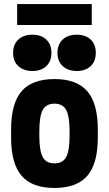

<svg xmlns="http://www.w3.org/2000/svg" viewBox="-20 -922 540 952"><path d="M250 10Q139 10 87 -50.5Q35 -111 35 -240V-280Q35 -409 87 -469.5Q139 -530 250 -530Q361 -530 413 -469.5Q465 -409 465 -280V-240Q465 -111 413 -50.5Q361 10 250 10ZM250 -112Q291 -112 308 -143Q325 -174 325 -250V-270Q325 -346 308 -377Q291 -408 250 -408Q209 -408 192 -377Q175 -346 175 -270V-250Q175 -174 192 -143Q209 -112 250 -112ZM141 -570Q97 -570 71 -594Q45 -618 45 -660Q45 -702 71 -726Q97 -750 140 -750Q184 -750 209.5 -726Q235 -702 235 -660Q235 -618 209.5 -594Q184 -570 141 -570ZM361 -570Q317 -570 291 -594Q265 -618 265 -660Q265 -702 291 -726Q317 -750 360 -750Q404 -750 429.5 -726Q455 -702 455 -660Q455 -618 429.5 -594Q404 -570 361 -570ZM65 -798V-902H435V-798Z"/></svg>

Font: M PLUS 1 Code
Style: Bold
Weight: 700
Designer: Coji Morishita
Foundry: UNDERFOREST DESIGN
Version: Version 1.002